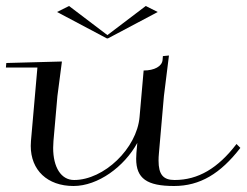

<svg xmlns="http://www.w3.org/2000/svg" viewBox="-21 -610 822 640"><path d="M185.4 -405 0 -400 -1.3 -385H103.7L82.2 -140C81.8 -134.4 81.5 -129 81.5 -123.7C81.5 -42.8 136.9 10 224.1 10C305.5 10 393 -54 436.7 -133.7L433.7 -100C433.2 -93.3 432.9 -86.9 432.9 -80.8C432.9 -14.9 468.8 10 559.1 10C645.6 10 713.7 -31 780.2 -117L767.4 -130C705.3 -49 639.6 -10 560.9 -10C523.2 -10 507.5 -28 507.5 -74.8C507.5 -82.4 507.9 -90.8 508.8 -100L525.4 -290L542.2 -425L522 -423L520.9 -410C519 -389 493.8 -375 457.8 -375L444.2 -220C435.1 -115 325.4 -10 225.9 -10C182.8 -10 156.2 -52 156.2 -117.1C156.2 -124.4 156.6 -132.1 157.2 -140L170.4 -290ZM335.2 -482H338.8L504.8 -570L464.8 -590L337 -493L209.2 -590L169.2 -570Z"/></svg>

Font: Galberik
Style: Regular
Weight: 400
Designer: Gluk
Foundry: Gluk
Version: Version 0.50